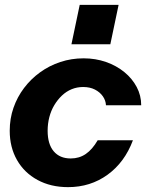

<svg xmlns="http://www.w3.org/2000/svg" viewBox="-20 -760 602 790"><path d="M260 10Q189 10 134.5 -19.5Q80 -49 50 -101.5Q20 -154 20 -222Q20 -272 35.5 -316.5Q51 -361 79 -398Q107 -435 145 -462.5Q183 -490 228.5 -505Q274 -520 324 -520Q373 -520 416 -505Q459 -490 491.5 -463.5Q524 -437 542.5 -402Q561 -367 561 -327H416Q415 -347 403 -364Q391 -381 370.5 -391.5Q350 -402 322 -402Q297 -402 275 -393Q253 -384 235 -367Q217 -350 203.5 -327.5Q190 -305 183 -278Q176 -251 176 -222Q176 -167 201 -137.5Q226 -108 271 -108Q306 -108 333 -126.5Q360 -145 382 -183H527Q493 -92 422.5 -41Q352 10 260 10ZM274 -578 308 -740H468L434 -578Z"/></svg>

Font: Instrument Sans
Style: Bold Italic
Weight: 700
Italic angle: -13°
Designer: Rodrigo Fuenzalida
Foundry: fragTYPE
Version: Version 1.000;gftools[0.9.28]